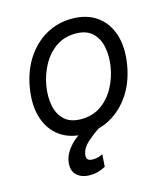

<svg xmlns="http://www.w3.org/2000/svg" viewBox="-113 -642 824 943"><g transform="rotate(-15 298.5 -170.0)"><path d="M257.1 11.4Q181.8 11.4 131.2 -24.5Q80.6 -60.4 59.7 -125Q38.7 -189.6 52.6 -275.6Q66.1 -359.4 106.5 -421.7Q147 -484 207 -518.3Q267 -552.6 339.5 -552.6Q414.8 -552.6 465.6 -516.5Q516.3 -480.5 537.3 -415.7Q558.2 -350.9 544 -264.2Q530.5 -181.1 490.1 -119.1Q449.6 -57.2 389.6 -22.9Q329.5 11.4 257.1 11.4ZM258.5 -63.9Q316.1 -63.9 358.7 -93.4Q401.3 -122.9 427.7 -171.2Q454.2 -219.5 463.1 -275.6Q471.6 -328.8 462.4 -374.8Q453.1 -420.8 422.9 -449Q392.8 -477.3 338.1 -477.3Q280.5 -477.3 237.9 -447.4Q195.3 -417.6 169 -369Q142.8 -320.3 133.5 -264.2Q125 -210.9 134.2 -165.3Q143.5 -119.7 173.7 -91.8Q203.8 -63.9 258.5 -63.9ZM228.7 213.1Q185 213.1 160.5 189.1Q136 165.1 143.5 119.3Q149.9 79.9 186.3 41Q222.7 2.1 298.3 -29.8L331 0Q295.8 23.4 266.3 49.7Q236.9 76 231.5 108Q228.3 123.9 234.9 133Q241.5 142 262.8 142Q278.8 142 291.4 137.8Q304 133.5 312.5 129.3L308.2 191.8Q295.5 199.2 274.9 206.1Q254.3 213.1 228.7 213.1Z"/></g></svg>

Font: Inter UI
Style: Italic
Weight: 400
Italic angle: -9.39999°
Designer: Rasmus Andersson
Foundry: rsms
Version: 3.2;8d6f07862